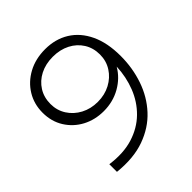

<svg xmlns="http://www.w3.org/2000/svg" viewBox="-195 -857 1014 1014"><g transform="rotate(-45 312.0 -350.0)"><path d="M107 11.5V-45.5Q201.5 -32.5 273.2 -55Q345 -77.5 394.5 -126.2Q444 -175 470 -241.5Q496 -308 499 -382.5Q467.5 -328.5 410.8 -296.2Q354 -264 285 -264Q219.5 -264 166.2 -292.2Q113 -320.5 81.5 -371Q50 -421.5 50 -487Q50 -551.5 81.5 -603Q113 -654.5 168.8 -684.8Q224.5 -715 297 -715Q373 -715 431 -679Q489 -643 521.5 -574.2Q554 -505.5 554 -407Q554 -318 526.5 -237.5Q499 -157 443.5 -96.8Q388 -36.5 304 -6.5Q220 23.5 107 11.5ZM297 -321Q349 -321 391 -343.2Q433 -365.5 457.5 -403.8Q482 -442 482 -490Q482 -539.5 458.2 -577.2Q434.5 -615 392.8 -636.5Q351 -658 297 -658Q243 -658 201.2 -636.5Q159.5 -615 135.8 -577.2Q112 -539.5 112 -490Q112 -442 136.5 -403.8Q161 -365.5 203 -343.2Q245 -321 297 -321Z"/></g></svg>

Font: Geologica-Sharp
Style: Regular
Weight: 100
Designer: Sindre Bremnes, Frode Helland
Foundry: Monokrom Skriftforlag AS
Version: Version 1.010;gftools[0.9.28]